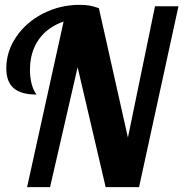

<svg xmlns="http://www.w3.org/2000/svg" viewBox="-20 -774 758 794"><path d="M243 -685 92 0H187L301 -496L417 0H555L718 -748H621L509 -205L389 -740C374.3 -745.3 361.3 -749 350 -751C338.7 -753 325.3 -754 310 -754C255.3 -754 204.7 -742 158 -718C111.3 -694 74.3 -661.8 47 -621.5C19.7 -581.2 6 -537.7 6 -491C6 -454.3 16.2 -427.2 36.5 -409.5C56.8 -391.8 88.3 -383 131 -383C122.3 -394.3 115.7 -408.8 111 -426.5C106.3 -444.2 104 -463.7 104 -485C104 -533.7 115.8 -575.2 139.5 -609.5C163.2 -643.8 197.7 -669 243 -685Z"/></svg>

Font: DonutKreme
Style: Regular
Weight: 400
Designer: Impallari Type
Foundry: Impallari Type
Version: Version 2.100